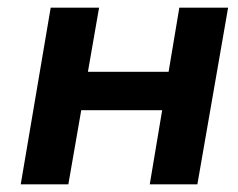

<svg xmlns="http://www.w3.org/2000/svg" viewBox="-20 -480 621 500"><path d="M113 -193H467L484 -293H130ZM447 -460 370 0H494L574 -460ZM112 -460 34 0H158L238 -460Z"/></svg>

Font: Jost SemiBold
Style: Italic
Weight: 600
Italic angle: -5°
Version: Version 3.710